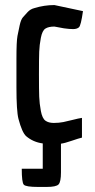

<svg xmlns="http://www.w3.org/2000/svg" viewBox="-20 -564 374 759"><path d="M304 -98V-20Q291 -17 263.5 -7.5Q236 2 221 4V117Q221 155 211.5 165Q202 175 164 175H131Q82 175 74 166Q66 157 66 103H149V3Q111 -2 83 -26Q67 -41 53 -94Q45 -125 45 -219V-332Q45 -400 49 -421.5Q53 -443 58 -465Q63 -487 70.5 -495.5Q78 -504 89 -516Q100 -528 116 -532Q155 -544 195 -544L308 -520Q300 -463 292 -456Q284 -449 269 -449Q254 -449 233 -452L195 -459Q172 -459 159.5 -451Q147 -443 141.5 -414.5Q136 -386 135 -360Q134 -334 134 -271Q134 -208 135 -181.5Q136 -155 141.5 -125.5Q147 -96 159.5 -87Q172 -78 192.5 -78Q213 -78 230.5 -81.5Q248 -85 269 -90.5Q290 -96 304 -98Z"/></svg>

Font: Economica
Style: Bold
Weight: 700
Designer: Vicente Lamonaca
Foundry: Vicente Lamonaca
Version: Version 1.100